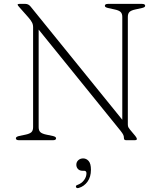

<svg xmlns="http://www.w3.org/2000/svg" viewBox="-20 -720 826 986"><path d="M268 -10Q268 0 252.5 0H77Q61.5 0 61.5 -10Q61.5 -17.5 77.5 -21.5L111 -28.5Q132.5 -33 141.2 -41.2Q150 -49.5 150 -67V-580.5Q150 -594 144.2 -605Q138.5 -616 125 -631.5L78.5 -684Q70.5 -692.5 70.5 -696Q70.5 -700 79.5 -700H110.5Q126 -700 137 -686.5L608 -105V-633.5Q608 -650.5 599 -658.8Q590 -667 568.5 -671.5L534.5 -679Q518.5 -682.5 518.5 -690Q518.5 -700 534.5 -700H709.5Q725.5 -700 725.5 -690Q725.5 -682.5 709.5 -679L675.5 -671.5Q654 -667 645.2 -658.8Q636.5 -650.5 636.5 -633.5V-81Q636.5 -71.5 639.5 -66Q642.5 -60.5 647.5 -54.5L675 -21.5Q683 -11 683 -6.5Q683 0 671.5 0H628Q616.5 0 616.5 -10Q616.5 -20 613.2 -27.2Q610 -34.5 599 -48.5L178.5 -568V-67Q178.5 -49.5 187.5 -41.2Q196.5 -33 218.5 -28.5L252 -21.5Q268 -17.5 268 -10ZM404 157Q389 157 380.5 148Q372 139 372 126Q372 112 382 102.8Q392 93.5 407 93.5Q423.5 93.5 435.2 106.8Q447 120 447 152Q447 188.5 429.5 212.8Q412 237 385 245Q373.5 248.5 370.5 241Q367 233 378 229.5Q399 222 411.5 205.2Q424 188.5 424 170Q424 157 412 157Z"/></svg>

Font: Fraunces 9pt S050 Thin
Style: Regular
Weight: 100
Version: Version 1.000; ttfautohint (v1.8.3)